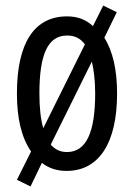

<svg xmlns="http://www.w3.org/2000/svg" viewBox="-20 -606 485 692"><path d="M402 -269C402 -353 387 -421 356 -470L401 -562L352 -586L315 -512C289 -536 259 -547 222 -547C104 -547 41 -452 41 -269C41 -180 57 -111 92 -60L41 42L90 66L131 -19C155 0 185 10 220 10C337 10 402 -91 402 -269ZM122 -269C122 -409 152 -478 222 -478C249 -478 270 -468 286 -446L136 -144C127 -174 122 -216 122 -269ZM323 -269C323 -129 291 -58 221 -58C198 -58 178 -67 163 -85L311 -384C318 -355 323 -317 323 -269Z"/></svg>

Font: Noto Sans Thai Looped ExtraCondensed
Style: Regular
Weight: 400
Width: 2
Designer: Sasikarn Vongin, Ben Mitchell
Foundry: The Fontpad Ltd
Version: Version 1.001